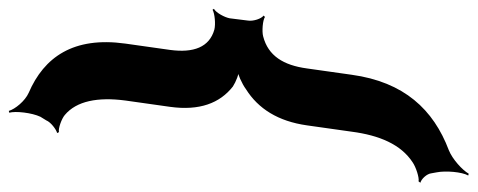

<svg xmlns="http://www.w3.org/2000/svg" viewBox="-348 -514 1058 425"><g transform="rotate(-90 180.5 -302.0)"><path d="M347 -282 352 -322C354 -333 364 -352 373 -357L371 -360C362 -355 339 -353 327 -356C288 -367 275 -402 282 -454L296 -553C312 -668 266 -733 187 -767C169 -775 151 -797 147 -811L143 -810C147 -796 143 -760 134 -741L126 -728C122 -718 106 -706 98 -704L100 -700C108 -702 130 -694 138 -687C169 -661 178 -614 170 -553L156 -454C147 -389 164 -344 201 -315C212 -308 229 -301 239 -302L240 -306C230 -305 207 -295 195 -286C152 -259 124 -215 115 -151L101 -52C93 9 73 57 33 83C23 90 -1 98 -9 96L-12 100C-4 102 8 114 9 125L11 136C15 156 12 192 4 206L8 207C16 193 40 171 60 163C150 129 211 64 227 -52L241 -151C248 -203 269 -237 312 -248C323 -251 348 -249 355 -244L358 -247C351 -252 345 -270 347 -282Z"/></g></svg>

Font: Asimov
Style: EdgeWideIt
Weight: 500
Designer: Google
Version: Version 2.000980: 2014